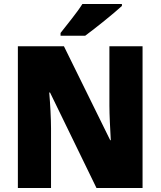

<svg xmlns="http://www.w3.org/2000/svg" viewBox="-20 -947 809 967"><path d="M594 -917V-927H395C367 -882 318 -824 285 -781V-767H409C462 -806 554 -880 594 -917ZM698 0V-714H531V-414C531 -368 535 -297 538 -241H535L302 -714H70V0H237V-300C237 -349 233 -423 228 -481H232L466 0Z"/></svg>

Font: Noto Sans Sinhala SemiCondensed Black
Style: Regular
Weight: 900
Width: 4
Designer: Jelle Bosma - Monotype Design Team
Foundry: Monotype Imaging Inc.
Version: Version 2.006